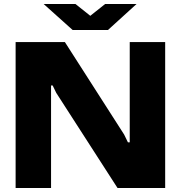

<svg xmlns="http://www.w3.org/2000/svg" viewBox="-20 -939 903 959"><path d="M58 0V-729H304L600 -267L619 -228H628V-729H805V0H567L261 -475L243 -512H235V0ZM343 -789 198 -919H357L431 -860L505 -919H662L519 -789Z"/></svg>

Font: Hubot Sans SemiExpanded
Style: Bold
Weight: 700
Width: 6
Designer: Deni Anggara
Foundry: GitHub, Inc., Subsidiary of Microsoft Corporation
Version: Version 2.000